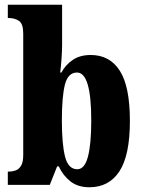

<svg xmlns="http://www.w3.org/2000/svg" viewBox="-20 -780 603 810"><path d="M357 10Q309 10 277.5 -14.5Q246 -39 228 -78H221L190 0H13V-56H18Q32 -56 46 -61Q60 -66 69 -81Q78 -96 78 -126V-638Q78 -680 60 -692Q42 -704 16 -704H13V-760H242V-593Q242 -565 239.5 -531Q237 -497 234 -474H239Q256 -506 286.5 -527Q317 -548 363 -548Q443 -548 485.5 -481.5Q528 -415 528 -270Q528 -125 484 -57.5Q440 10 357 10ZM306 -66Q337 -66 351 -119Q365 -172 365 -272Q365 -474 305 -474Q267 -474 254 -423.5Q241 -373 241 -271Q241 -172 254.5 -119Q268 -66 306 -66Z"/></svg>

Font: Noto Serif Thai ExtraCondensed Black
Style: Regular
Weight: 900
Width: 2
Designer: Monotype Design Team
Foundry: Monotype Imaging Inc.
Version: Version 2.002; ttfautohint (v1.8.4.7-5d5b)